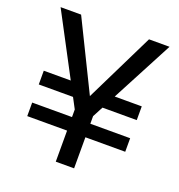

<svg xmlns="http://www.w3.org/2000/svg" viewBox="-126 -799 847 906"><g transform="rotate(20 297.5 -346.5)"><path d="M355 -384H545V-315H342ZM53 -224H545V-156H53ZM25 -693H128L320 -302H277L469 -693H572L345 -262V0H253V-262ZM53 -384H257L269 -315H53Z"/></g></svg>

Font: Parkinsans Light
Style: Regular
Weight: 400
Version: Version 1.000